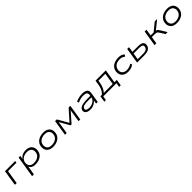

<svg xmlns="http://www.w3.org/2000/svg" viewBox="801 -3016 5709 5709"><g transform="rotate(-45 3655.5 -161.5)"><path d="M82 0 160 -494H590L580 -431H226L158 0Z M626 180 734 -494H805L787 -375H784Q808 -419 848.5 -447.5Q889 -476 938.5 -489.5Q988 -503 1040 -503Q1134 -503 1194 -463Q1254 -423 1275.5 -353.5Q1297 -284 1273 -193Q1253 -123 1203.5 -78.5Q1154 -34 1087 -13Q1020 8 944 8Q861 8 809.5 -26Q758 -60 746 -109H749L702 180ZM945 -56Q1005 -56 1056 -73Q1107 -90 1145 -124Q1183 -158 1200 -213Q1226 -310 1179 -374Q1132 -438 1024 -438Q966 -438 915 -422Q864 -406 826.5 -371.5Q789 -337 771 -283Q746 -184 792.5 -120Q839 -56 945 -56Z M1690 8Q1590 8 1528 -31.5Q1466 -71 1444.5 -141Q1423 -211 1445 -300Q1462 -352 1494 -390Q1526 -428 1570 -453Q1614 -478 1667 -490.5Q1720 -503 1777 -503Q1877 -503 1939 -463Q2001 -423 2022.5 -354Q2044 -285 2021 -196Q2005 -143 1972.5 -105Q1940 -67 1896.5 -41.5Q1853 -16 1800.5 -4Q1748 8 1690 8ZM1693 -56Q1753 -56 1804 -73Q1855 -90 1893 -124Q1931 -158 1947 -213Q1974 -310 1927.5 -374Q1881 -438 1772 -438Q1714 -438 1662.5 -421.5Q1611 -405 1574 -371Q1537 -337 1519 -283Q1493 -184 1539 -120Q1585 -56 1693 -56Z M2189 0 2267 -494H2338L2534 -154L2837 -494H2909L2831 0H2759L2823 -398H2827L2545 -79H2504L2322 -399H2324L2261 0Z M3256 8Q3183 8 3136.5 -14Q3090 -36 3072.5 -73.5Q3055 -111 3067 -157Q3081 -202 3121.5 -230Q3162 -258 3238.5 -271.5Q3315 -285 3436 -285H3556L3547 -230H3415Q3321 -230 3264 -222Q3207 -214 3179 -195.5Q3151 -177 3142 -146Q3130 -104 3163.5 -78.5Q3197 -53 3273 -53Q3336 -53 3391 -76Q3446 -99 3483 -136.5Q3520 -174 3526 -215L3543 -318Q3553 -384 3513.5 -412Q3474 -440 3394 -440Q3337 -440 3277 -425.5Q3217 -411 3159 -381L3137 -439Q3177 -460 3222 -474Q3267 -488 3313.5 -495.5Q3360 -503 3404 -503Q3477 -503 3529 -486Q3581 -469 3605 -430Q3629 -391 3619 -323L3567 0H3499L3516 -113L3519 -114Q3494 -84 3456 -55.5Q3418 -27 3369 -9.5Q3320 8 3256 8Z M3710 133 3742 -63H3805Q3845 -101 3872.5 -143Q3900 -185 3917.5 -235.5Q3935 -286 3944 -347L3968 -494H4401L4332 -63H4432L4401 133H4333L4355 0H3800L3778 133ZM3886 -63H4259L4318 -432H4029L4013 -338Q3999 -260 3968 -191.5Q3937 -123 3886 -63Z M4846 8Q4754 8 4690.5 -29.5Q4627 -67 4602 -136Q4577 -205 4599 -297Q4616 -356 4651 -396Q4686 -436 4733 -459Q4780 -482 4833.5 -492.5Q4887 -503 4939 -503Q5003 -503 5052.5 -484.5Q5102 -466 5133 -430L5096 -374Q5064 -404 5020.5 -420.5Q4977 -437 4933 -437Q4892 -437 4851.5 -429.5Q4811 -422 4775.5 -404Q4740 -386 4713.5 -355Q4687 -324 4673 -277Q4648 -173 4701 -115Q4754 -57 4855 -57Q4908 -57 4959 -74Q5010 -91 5052 -119L5080 -65Q5049 -42 5012 -25Q4975 -8 4934 0Q4893 8 4846 8Z M5222 0 5300 -494H5376L5349 -323H5583Q5710 -323 5761 -279Q5812 -235 5787 -137Q5773 -89 5738 -58.5Q5703 -28 5647.5 -14Q5592 0 5516 0ZM5306 -58H5528Q5605 -58 5652 -80Q5699 -102 5715 -157Q5731 -214 5695.5 -239.5Q5660 -265 5572 -265H5339Z M5956 0 6034 -494H6110L6078 -287H6204L6457 -494H6558L6264 -256L6255 -279Q6297 -275 6318 -266Q6339 -257 6353.5 -238.5Q6368 -220 6391 -185L6505 0H6418L6318 -164Q6302 -188 6287.5 -201Q6273 -214 6248.5 -220Q6224 -226 6177 -226H6068L6032 0Z M6894 8Q6794 8 6732 -31.5Q6670 -71 6648.5 -141Q6627 -211 6649 -300Q6666 -352 6698 -390Q6730 -428 6774 -453Q6818 -478 6871 -490.5Q6924 -503 6981 -503Q7081 -503 7143 -463Q7205 -423 7226.5 -354Q7248 -285 7225 -196Q7209 -143 7176.5 -105Q7144 -67 7100.5 -41.5Q7057 -16 7004.5 -4Q6952 8 6894 8ZM6897 -56Q6957 -56 7008 -73Q7059 -90 7097 -124Q7135 -158 7151 -213Q7178 -310 7131.5 -374Q7085 -438 6976 -438Q6918 -438 6866.5 -421.5Q6815 -405 6778 -371Q6741 -337 6723 -283Q6697 -184 6743 -120Q6789 -56 6897 -56Z"/></g></svg>

Font: Nunito Sans 7pt Expanded Light
Style: Italic
Weight: 300
Width: 7
Italic angle: -9°
Designer: Vernon Adams
Foundry: Vernon Adams
Version: Version 3.101;gftools[0.9.27]